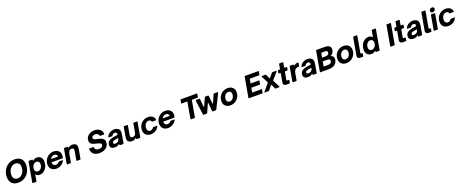

<svg xmlns="http://www.w3.org/2000/svg" viewBox="301 -3572 15762 6566"><g transform="rotate(-20 8181.5 -289.5)"><path d="M45 -291Q45 -426 103 -537.5Q161 -649 264 -713.5Q367 -778 498 -778Q603 -778 673.5 -738.5Q744 -699 778 -630Q812 -561 812 -473Q812 -338 754 -226Q696 -114 592.5 -49Q489 16 359 16Q253 16 182.5 -24Q112 -64 78.5 -133.5Q45 -203 45 -291ZM640 -451Q640 -536 597 -584.5Q554 -633 473 -633Q396 -633 337.5 -588Q279 -543 247.5 -470Q216 -397 216 -314Q216 -228 259.5 -178.5Q303 -129 384 -129Q461 -129 519.5 -174.5Q578 -220 609 -293.5Q640 -367 640 -451Z M950 183Q947 199 931 199H816Q807 199 802.5 193.5Q798 188 800 179L928 -548Q931 -564 947 -564H1063Q1072 -564 1076 -558.5Q1080 -553 1079 -544L1077 -533L1076 -527Q1076 -518 1083 -518Q1088 -518 1096 -524Q1127 -552 1161 -564Q1195 -576 1237 -576Q1329 -576 1383.5 -515Q1438 -454 1438 -353Q1438 -259 1398.5 -175Q1359 -91 1289.5 -39.5Q1220 12 1133 12Q1092 12 1062.5 0Q1033 -12 1011 -40Q1004 -49 998 -49Q992 -49 989 -37ZM1283 -324Q1283 -379 1254 -412.5Q1225 -446 1175 -446Q1126 -446 1088 -416.5Q1050 -387 1028.5 -339.5Q1007 -292 1007 -241Q1007 -185 1036.5 -151.5Q1066 -118 1117 -118Q1165 -118 1203 -147.5Q1241 -177 1262 -224.5Q1283 -272 1283 -324Z M1498 -220Q1498 -315 1543.5 -397Q1589 -479 1668 -527.5Q1747 -576 1842 -576Q1948 -576 2016.5 -519.5Q2085 -463 2085 -350Q2084 -324 2076 -267Q2073 -250 2057 -250H1674Q1664 -250 1660 -247Q1656 -244 1656 -237Q1656 -182 1686.5 -150.5Q1717 -119 1773 -119Q1810 -119 1841 -136Q1872 -153 1892 -181Q1900 -192 1915 -192H2029Q2040 -192 2044.5 -187Q2049 -182 2045 -175Q2000 -91 1923.5 -39.5Q1847 12 1743 12Q1667 12 1612 -17Q1557 -46 1527.5 -98.5Q1498 -151 1498 -220ZM1918 -361Q1927 -361 1932 -366Q1937 -371 1936 -379Q1930 -397 1924 -406Q1912 -432 1886.5 -445Q1861 -458 1827 -458Q1758 -458 1715 -412Q1701 -399 1690 -381Q1687 -377 1687 -373Q1687 -368 1692 -364.5Q1697 -361 1705 -361Z M2276 -16Q2273 0 2257 0H2141Q2132 0 2127.5 -5.5Q2123 -11 2125 -20L2218 -548Q2221 -564 2237 -564H2353Q2362 -564 2366 -558.5Q2370 -553 2369 -544L2367 -533L2366 -527Q2366 -518 2373 -518Q2378 -518 2386 -524Q2417 -552 2450.5 -564Q2484 -576 2523 -576Q2693 -576 2693 -425Q2693 -404 2689 -376.5Q2685 -349 2680 -320L2626 -16Q2623 0 2607 0H2492Q2483 0 2478.5 -5.5Q2474 -11 2476 -20L2529 -322Q2535 -357 2535 -380Q2535 -419 2517 -436Q2499 -453 2459 -453Q2399 -453 2369.5 -416Q2340 -379 2326 -302Z M3019 -235Q3019 -253 3037 -253H3169Q3185 -253 3188 -236Q3197 -174 3237.5 -147.5Q3278 -121 3338 -121Q3401 -121 3443 -150.5Q3485 -180 3485 -230Q3485 -269 3446 -288Q3407 -307 3328 -324Q3253 -341 3205 -358.5Q3157 -376 3123 -412.5Q3089 -449 3089 -509Q3089 -590 3132 -651Q3175 -712 3248.5 -745Q3322 -778 3410 -778Q3526 -778 3601 -719.5Q3676 -661 3682 -549V-547Q3682 -531 3665 -531H3534Q3518 -531 3515 -547Q3506 -593 3471 -617Q3436 -641 3383 -641Q3331 -641 3293.5 -617.5Q3256 -594 3256 -551Q3256 -526 3275.5 -510Q3295 -494 3325 -484Q3355 -474 3407 -462Q3481 -446 3531.5 -427.5Q3582 -409 3617 -370.5Q3652 -332 3652 -268Q3652 -183 3607.5 -118.5Q3563 -54 3486 -19Q3409 16 3314 16Q3180 16 3102.5 -46Q3025 -108 3019 -235Z M3706 -121Q3706 -216 3768 -266Q3830 -316 3940 -335L4087 -361Q4104 -364 4104 -373V-385Q4104 -419 4090 -436Q4072 -460 4028 -460Q3997 -460 3969 -442.5Q3941 -425 3925 -394Q3919 -380 3905 -380H3792Q3784 -380 3779.5 -383.5Q3775 -387 3775 -393Q3775 -395 3777 -401Q3813 -487 3888.5 -531.5Q3964 -576 4050 -576Q4100 -576 4143 -562Q4186 -548 4213 -520Q4253 -479 4253 -404Q4253 -361 4238 -280L4192 -16Q4189 0 4173 0H4057Q4049 0 4044.5 -5.5Q4040 -11 4041 -20L4044 -34Q4045 -38 4045 -43Q4045 -52 4040 -52Q4036 -52 4031 -46Q4015 -30 3995 -19Q3945 12 3864 12Q3793 12 3749.5 -22.5Q3706 -57 3706 -121ZM3995 -120Q4031 -136 4050.5 -162.5Q4070 -189 4081 -232L4082 -238Q4082 -246 4077 -249Q4072 -252 4064 -250L3963 -232Q3914 -223 3887 -204.5Q3860 -186 3860 -152Q3860 -129 3878 -117Q3896 -105 3926 -105Q3961 -105 3995 -120Z M4333 -84Q4326 -106 4326 -137Q4326 -164 4339 -244L4393 -548Q4394 -564 4412 -564H4527Q4536 -564 4540.5 -558.5Q4545 -553 4543 -544L4490 -242Q4484 -208 4484 -184Q4484 -152 4496 -134Q4514 -111 4559 -111Q4615 -111 4645 -143Q4662 -160 4673.5 -188.5Q4685 -217 4693 -262L4743 -548Q4746 -564 4762 -564H4878Q4886 -564 4890.5 -558.5Q4895 -553 4894 -544L4801 -16Q4798 0 4782 0H4666Q4647 0 4650 -20L4652 -31L4653 -37Q4653 -47 4646 -47Q4642 -47 4632 -39Q4602 -13 4569 -0.5Q4536 12 4496 12Q4362 12 4333 -84Z M4936 -220Q4936 -318 4981 -399.5Q5026 -481 5105.5 -528.5Q5185 -576 5283 -576Q5381 -576 5443 -528.5Q5505 -481 5517 -399V-395Q5517 -380 5500 -380H5370Q5354 -380 5350 -396Q5334 -454 5261 -454Q5210 -454 5171.5 -423Q5133 -392 5113 -341.5Q5093 -291 5093 -236Q5093 -177 5121.5 -144Q5150 -111 5201 -111Q5281 -111 5317 -179Q5323 -192 5337 -192H5464Q5474 -192 5478.5 -186Q5483 -180 5479 -172Q5438 -86 5357.5 -37Q5277 12 5179 12Q5066 12 5001 -51Q4936 -114 4936 -220Z M5562 -220Q5562 -315 5607.5 -397Q5653 -479 5732 -527.5Q5811 -576 5906 -576Q6012 -576 6080.5 -519.5Q6149 -463 6149 -350Q6148 -324 6140 -267Q6137 -250 6121 -250H5738Q5728 -250 5724 -247Q5720 -244 5720 -237Q5720 -182 5750.5 -150.5Q5781 -119 5837 -119Q5874 -119 5905 -136Q5936 -153 5956 -181Q5964 -192 5979 -192H6093Q6104 -192 6108.5 -187Q6113 -182 6109 -175Q6064 -91 5987.5 -39.5Q5911 12 5807 12Q5731 12 5676 -17Q5621 -46 5591.5 -98.5Q5562 -151 5562 -220ZM5982 -361Q5991 -361 5996 -366Q6001 -371 6000 -379Q5994 -397 5988 -406Q5976 -432 5950.5 -445Q5925 -458 5891 -458Q5822 -458 5779 -412Q5765 -399 5754 -381Q5751 -377 5751 -373Q5751 -368 5756 -364.5Q5761 -361 5769 -361Z M6788 -16Q6787 0 6769 0H6644Q6635 0 6630.5 -5.5Q6626 -11 6628 -20L6729 -599V-603Q6729 -610 6724.5 -614Q6720 -618 6713 -618H6529Q6520 -618 6515.5 -623.5Q6511 -629 6513 -638L6533 -747Q6534 -763 6552 -763H7125Q7134 -763 7138 -757.5Q7142 -752 7141 -743L7121 -635Q7118 -618 7102 -618H6911Q6893 -618 6892 -602Z M7234 -13Q7228 0 7213 0H7101Q7085 0 7082 -17L7013 -545V-549Q7013 -564 7029 -564H7150Q7166 -564 7168 -547L7192 -262Q7194 -248 7202 -248Q7209 -248 7213 -259L7346 -551Q7350 -564 7367 -564H7466Q7483 -564 7485 -547L7515 -263Q7517 -248 7524 -248Q7532 -248 7536 -260L7665 -551Q7671 -564 7687 -564H7813Q7828 -564 7828 -552Q7828 -546 7826 -543L7566 -13Q7560 0 7545 0H7434Q7418 0 7416 -17L7391 -313Q7390 -328 7381 -328Q7373 -328 7369 -316Z M7830 -221Q7830 -319 7876 -400Q7922 -481 8001.5 -528.5Q8081 -576 8179 -576Q8255 -576 8311 -547.5Q8367 -519 8396.5 -466.5Q8426 -414 8426 -344Q8426 -247 8380 -165.5Q8334 -84 8254 -36Q8174 12 8076 12Q7962 12 7896 -51Q7830 -114 7830 -221ZM8267 -325Q8267 -380 8238 -413Q8209 -446 8157 -446Q8107 -446 8068.5 -417Q8030 -388 8008.5 -341.5Q7987 -295 7987 -242Q7987 -185 8017 -152Q8047 -119 8099 -119Q8148 -119 8186 -148.5Q8224 -178 8245.5 -225.5Q8267 -273 8267 -325Z M9251 -9Q9250 0 9240 0H8745Q8740 0 8737.5 -3Q8735 -6 8736 -11L8867 -754Q8869 -763 8878 -763H9373Q9378 -763 9380.5 -760Q9383 -757 9382 -752L9360 -627Q9359 -618 9349 -618H9013Q9004 -618 9002 -609L8977 -465V-463Q8977 -454 8986 -454H9282Q9287 -454 9289.5 -451Q9292 -448 9291 -443L9270 -319Q9269 -310 9259 -310H8959Q8950 -310 8948 -301L8923 -156V-154Q8923 -145 8932 -145H9264Q9269 -145 9271.5 -142Q9274 -139 9273 -134Z M9487 -11Q9479 0 9466 0H9331Q9316 0 9316 -10Q9316 -17 9321 -22L9533 -273Q9539 -281 9539 -288Q9539 -293 9536 -299L9412 -543Q9410 -546 9410 -552Q9410 -564 9425 -564H9553Q9570 -564 9575 -551L9639 -408Q9644 -397 9652 -397Q9658 -397 9664 -404L9787 -553Q9795 -564 9809 -564H9947Q9962 -564 9962 -554Q9962 -547 9957 -542L9742 -297Q9736 -290 9736 -282Q9736 -277 9739 -271L9865 -22Q9867 -18 9867 -12Q9867 0 9852 0H9722Q9706 0 9700 -13L9635 -160Q9630 -170 9622 -170Q9615 -170 9609 -162Z M10244 -16Q10241 0 10225 0H10119Q10064 0 10035 -22.5Q10006 -45 10006 -89Q10006 -107 10009 -118L10063 -425V-427Q10063 -435 10058.5 -439.5Q10054 -444 10046 -444H10006Q9997 -444 9992.5 -450Q9988 -456 9990 -464L10004 -548Q10007 -564 10023 -564H10071Q10087 -564 10090 -580L10120 -747Q10123 -763 10139 -763H10254Q10273 -763 10270 -743L10242 -584V-580Q10242 -564 10258 -564H10322Q10331 -564 10335.5 -558.5Q10340 -553 10338 -544L10324 -461Q10321 -444 10305 -444H10234Q10218 -444 10215 -428L10173 -195Q10167 -162 10167 -152Q10167 -124 10201 -124H10243Q10252 -124 10256.5 -118.5Q10261 -113 10259 -104Z M10354 0Q10345 0 10340.5 -5.5Q10336 -11 10338 -20L10431 -548Q10434 -564 10450 -564H10566Q10575 -564 10579 -558.5Q10583 -553 10582 -544L10580 -535L10579 -529Q10579 -519 10586 -519Q10591 -519 10599 -525Q10629 -553 10663.5 -564.5Q10698 -576 10742 -576Q10750 -576 10754.5 -570.5Q10759 -565 10757 -556L10738 -447Q10735 -431 10719 -431H10704Q10638 -431 10600 -399Q10573 -377 10556.5 -341Q10540 -305 10530 -249L10489 -16Q10486 0 10470 0Z M10735 -121Q10735 -216 10797 -266Q10859 -316 10969 -335L11116 -361Q11133 -364 11133 -373V-385Q11133 -419 11119 -436Q11101 -460 11057 -460Q11026 -460 10998 -442.5Q10970 -425 10954 -394Q10948 -380 10934 -380H10821Q10813 -380 10808.5 -383.5Q10804 -387 10804 -393Q10804 -395 10806 -401Q10842 -487 10917.5 -531.5Q10993 -576 11079 -576Q11129 -576 11172 -562Q11215 -548 11242 -520Q11282 -479 11282 -404Q11282 -361 11267 -280L11221 -16Q11218 0 11202 0H11086Q11078 0 11073.5 -5.5Q11069 -11 11070 -20L11073 -34Q11074 -38 11074 -43Q11074 -52 11069 -52Q11065 -52 11060 -46Q11044 -30 11024 -19Q10974 12 10893 12Q10822 12 10778.5 -22.5Q10735 -57 10735 -121ZM11024 -120Q11060 -136 11079.5 -162.5Q11099 -189 11110 -232L11111 -238Q11111 -246 11106 -249Q11101 -252 11093 -250L10992 -232Q10943 -223 10916 -204.5Q10889 -186 10889 -152Q10889 -129 10907 -117Q10925 -105 10955 -105Q10990 -105 11024 -120Z M11345 0Q11340 0 11337.5 -3Q11335 -6 11336 -11L11467 -754Q11469 -763 11478 -763H11776Q11922 -763 11972 -699Q12000 -665 12000 -613Q12000 -544 11965.5 -487Q11931 -430 11872 -406Q11866 -403 11866.5 -401Q11867 -399 11873 -397Q11924 -384 11951 -349.5Q11978 -315 11978 -264Q11978 -206 11948.5 -149Q11919 -92 11872 -58Q11820 -22 11761.5 -11Q11703 0 11655 0ZM11708 -450Q11765 -450 11797.5 -478Q11830 -506 11830 -555Q11830 -579 11813 -596Q11800 -608 11777 -613Q11754 -618 11715 -618H11613Q11604 -618 11602 -609L11577 -461V-459Q11577 -450 11586 -450ZM11660 -145Q11698 -145 11727 -150Q11756 -155 11777 -171Q11796 -185 11806.5 -209.5Q11817 -234 11817 -258Q11817 -297 11788 -309.5Q11759 -322 11706 -322H11562Q11553 -322 11551 -313L11523 -156V-154Q11523 -145 11532 -145Z M12050 -221Q12050 -319 12096 -400Q12142 -481 12221.5 -528.5Q12301 -576 12399 -576Q12475 -576 12531 -547.5Q12587 -519 12616.5 -466.5Q12646 -414 12646 -344Q12646 -247 12600 -165.5Q12554 -84 12474 -36Q12394 12 12296 12Q12182 12 12116 -51Q12050 -114 12050 -221ZM12487 -325Q12487 -380 12458 -413Q12429 -446 12377 -446Q12327 -446 12288.5 -417Q12250 -388 12228.5 -341.5Q12207 -295 12207 -242Q12207 -185 12237 -152Q12267 -119 12319 -119Q12368 -119 12406 -148.5Q12444 -178 12465.5 -225.5Q12487 -273 12487 -325Z M12914 -16Q12913 0 12895 0H12812Q12757 0 12728.5 -22.5Q12700 -45 12700 -89Q12700 -107 12703 -118L12814 -747Q12817 -763 12833 -763H12948Q12957 -763 12961.5 -757.5Q12966 -752 12964 -743L12862 -167Q12861 -162 12861 -153Q12861 -136 12870 -130Q12879 -124 12894 -124H12914Q12922 -124 12926.5 -118.5Q12931 -113 12930 -104Z M13001 -212Q13001 -305 13040.5 -389Q13080 -473 13150 -524.5Q13220 -576 13307 -576Q13348 -576 13377.5 -564Q13407 -552 13429 -524Q13436 -515 13442 -515Q13448 -515 13451 -527L13490 -747Q13491 -763 13509 -763H13624Q13633 -763 13637.5 -757.5Q13642 -752 13640 -743L13512 -16Q13509 0 13493 0H13377Q13358 0 13361 -20L13363 -31V-36Q13363 -45 13356 -45Q13350 -45 13339 -37Q13309 -10 13276.5 1Q13244 12 13203 12Q13111 12 13056 -49.5Q13001 -111 13001 -212ZM13433 -324Q13433 -380 13403.5 -413Q13374 -446 13323 -446Q13275 -446 13237 -416.5Q13199 -387 13178 -339.5Q13157 -292 13157 -241Q13157 -185 13185.5 -151.5Q13214 -118 13265 -118Q13314 -118 13352 -147.5Q13390 -177 13411.5 -224.5Q13433 -272 13433 -324Z M14059 -9Q14058 0 14048 0H13906Q13901 0 13898.5 -3Q13896 -6 13897 -11L14028 -754Q14030 -763 14039 -763H14181Q14186 -763 14188.5 -760Q14191 -757 14190 -752Z M14480 -16Q14477 0 14461 0H14355Q14300 0 14271 -22.5Q14242 -45 14242 -89Q14242 -107 14245 -118L14299 -425V-427Q14299 -435 14294.5 -439.5Q14290 -444 14282 -444H14242Q14233 -444 14228.5 -450Q14224 -456 14226 -464L14240 -548Q14243 -564 14259 -564H14307Q14323 -564 14326 -580L14356 -747Q14359 -763 14375 -763H14490Q14509 -763 14506 -743L14478 -584V-580Q14478 -564 14494 -564H14558Q14567 -564 14571.5 -558.5Q14576 -553 14574 -544L14560 -461Q14557 -444 14541 -444H14470Q14454 -444 14451 -428L14409 -195Q14403 -162 14403 -152Q14403 -124 14437 -124H14479Q14488 -124 14492.5 -118.5Q14497 -113 14495 -104Z M14573 -121Q14573 -216 14635 -266Q14697 -316 14807 -335L14954 -361Q14971 -364 14971 -373V-385Q14971 -419 14957 -436Q14939 -460 14895 -460Q14864 -460 14836 -442.5Q14808 -425 14792 -394Q14786 -380 14772 -380H14659Q14651 -380 14646.5 -383.5Q14642 -387 14642 -393Q14642 -395 14644 -401Q14680 -487 14755.5 -531.5Q14831 -576 14917 -576Q14967 -576 15010 -562Q15053 -548 15080 -520Q15120 -479 15120 -404Q15120 -361 15105 -280L15059 -16Q15056 0 15040 0H14924Q14916 0 14911.5 -5.5Q14907 -11 14908 -20L14911 -34Q14912 -38 14912 -43Q14912 -52 14907 -52Q14903 -52 14898 -46Q14882 -30 14862 -19Q14812 12 14731 12Q14660 12 14616.5 -22.5Q14573 -57 14573 -121ZM14862 -120Q14898 -136 14917.5 -162.5Q14937 -189 14948 -232L14949 -238Q14949 -246 14944 -249Q14939 -252 14931 -250L14830 -232Q14781 -223 14754 -204.5Q14727 -186 14727 -152Q14727 -129 14745 -117Q14763 -105 14793 -105Q14828 -105 14862 -120Z M15396 -16Q15395 0 15377 0H15294Q15239 0 15210.5 -22.5Q15182 -45 15182 -89Q15182 -107 15185 -118L15296 -747Q15299 -763 15315 -763H15430Q15439 -763 15443.5 -757.5Q15448 -752 15446 -743L15344 -167Q15343 -162 15343 -153Q15343 -136 15352 -130Q15361 -124 15376 -124H15396Q15404 -124 15408.5 -118.5Q15413 -113 15412 -104Z M15631 -16Q15628 0 15612 0H15496Q15487 0 15482.5 -5.5Q15478 -11 15480 -20L15573 -548Q15576 -564 15592 -564H15708Q15716 -564 15720.5 -558.5Q15725 -553 15724 -544ZM15585 -681Q15585 -723 15616.5 -750.5Q15648 -778 15690 -778Q15723 -778 15744 -759.5Q15765 -741 15765 -711Q15765 -668 15734 -641Q15703 -614 15661 -614Q15628 -614 15606.5 -632.5Q15585 -651 15585 -681Z M15766 -220Q15766 -318 15811 -399.5Q15856 -481 15935.5 -528.5Q16015 -576 16113 -576Q16211 -576 16273 -528.5Q16335 -481 16347 -399V-395Q16347 -380 16330 -380H16200Q16184 -380 16180 -396Q16164 -454 16091 -454Q16040 -454 16001.5 -423Q15963 -392 15943 -341.5Q15923 -291 15923 -236Q15923 -177 15951.5 -144Q15980 -111 16031 -111Q16111 -111 16147 -179Q16153 -192 16167 -192H16294Q16304 -192 16308.5 -186Q16313 -180 16309 -172Q16268 -86 16187.5 -37Q16107 12 16009 12Q15896 12 15831 -51Q15766 -114 15766 -220Z"/></g></svg>

Font: Open Sauce Two ExtraBold Italic
Style: Regular
Weight: 800
Italic angle: -10°
Designer: Alfredo Marco Pradil
Foundry: Creative Sauce Fz LLC
Version: Version 1.477